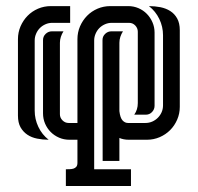

<svg xmlns="http://www.w3.org/2000/svg" viewBox="-20 -460 651 632"><path d="M411.1 97.2V152.3H196.8V97.2Q202.6 97.2 209.5 96.9Q216.3 96.7 221.9 95Q227.5 93.3 231.2 88.9Q234.9 84.5 234.9 75.7V0H208.5Q190.4 0 174.6 -6.8Q158.7 -13.7 147 -25.4Q135.3 -37.1 128.4 -53Q121.6 -68.8 121.6 -86.9V-328.1Q121.6 -340.3 130.4 -348.6Q139.2 -356.9 150.9 -356.9H189Q183.6 -348.6 180.4 -338.9Q177.2 -329.1 177.2 -319.3V-84Q177.2 -72.3 185.8 -63.7Q194.3 -55.2 206.1 -55.2H234.9V-331.1Q234.9 -353.5 243.4 -373.3Q252 -393.1 266.6 -408Q281.2 -422.9 301 -431.4Q320.8 -439.9 343.3 -439.9H402.3Q419.9 -439.9 435.8 -433.1Q451.7 -426.3 463.4 -414.3Q475.1 -402.3 481.9 -386.5Q488.8 -370.6 488.8 -353V-111.8Q488.8 -100.1 480.5 -91.3Q472.2 -82.5 460 -82.5H421.9Q433.6 -99.1 433.6 -120.6V-355.5Q433.6 -367.2 425.3 -376Q417 -384.8 404.8 -384.8H347.7Q335.9 -384.8 325.4 -380.1Q314.9 -375.5 307.1 -367.7Q299.3 -359.9 294.7 -349.1Q290 -338.4 290 -326.7V97.2ZM516.6 -344.2Q516.6 -372.1 504.4 -397.5Q492.2 -422.9 470.2 -439.9Q489.7 -439.9 508.1 -436.3Q526.4 -432.6 540.5 -423.6Q554.7 -414.6 563.2 -399.2Q571.8 -383.8 571.8 -360.4V-108.4Q571.8 -85.9 563.2 -66.2Q554.7 -46.4 540 -31.7Q525.4 -17.1 505.6 -8.5Q485.8 0 463.4 0H403.8Q386.7 0 373 -5.9V69.8H317.9L317.4 -328.1Q317.4 -340.3 326.2 -348.6Q335 -356.9 346.7 -356.9H384.8Q379.4 -348.6 376.2 -338.9Q373 -329.1 373 -319.3V-94.2Q375.5 -72.3 383.3 -63.7Q391.1 -55.2 401.4 -55.2H458.5Q470.7 -55.2 481.2 -59.8Q491.7 -64.5 499.5 -72.3Q507.3 -80.1 512 -90.6Q516.6 -101.1 516.6 -113.3ZM94.2 -95.7Q94.2 -67.9 106.2 -42.5Q118.2 -17.1 140.1 0Q120.6 0 102.3 -3.7Q84 -7.3 70.1 -16.6Q56.2 -25.9 47.6 -41Q39.1 -56.2 39.1 -79.6V-331.1Q39.1 -353.5 47.6 -373.3Q56.2 -393.1 70.8 -408Q85.4 -422.9 105.2 -431.4Q125 -439.9 147.5 -439.9H210.9V-384.8H151.9Q140.1 -384.8 129.6 -380.1Q119.1 -375.5 111.3 -367.7Q103.5 -359.9 98.9 -349.1Q94.2 -338.4 94.2 -326.7Z"/></svg>

Font: Isar CAT
Style: Regular
Weight: 400
Designer: Digitized by Peter Wiegel
Foundry: CAT-Fonts, Peter Wiegel
Version: Version 1.000; ttfautohint (v1.3)